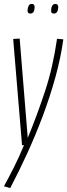

<svg xmlns="http://www.w3.org/2000/svg" viewBox="-22 -737 342 976"><path d="M268 -540 300 -537Q287 -444 260 -346Q233 -248 196 -149Q159 -50 116 43.5Q73 137 30 219L-2 210Q24 163 50 111Q76 59 100 1H90L45 -539L78 -541L119 -36Q165 -147 206 -270.5Q247 -394 268 -540ZM252 -668Q236 -668 238 -685Q238 -699 243.5 -708Q249 -717 259 -717Q275 -717 274 -699Q272 -668 252 -668ZM132 -668Q117 -668 118 -685Q119 -698 123.5 -707.5Q128 -717 140 -717Q155 -717 154 -699Q153 -668 132 -668Z"/></svg>

Font: Georama Condensed ExtraLight
Style: Italic
Weight: 200
Width: 3
Italic angle: -9°
Designer: Jean-Baptiste Levee
Foundry: Production Type
Version: Version 1.000